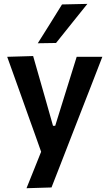

<svg xmlns="http://www.w3.org/2000/svg" viewBox="-20 -798 578 1014"><path d="M120 196Q140.5 145.5 161.2 93.5Q182 41.5 202 -8.5V17Q184 -34.5 165.2 -86.8Q146.5 -139 128.5 -189L96.5 -279Q77.5 -332.5 57.2 -388.8Q37 -445 18 -498L155 -502Q171.5 -444.5 187.2 -389.5Q203 -334.5 219.5 -276.5L260 -133.5H271.5L316 -276.5Q333.5 -332.5 350.5 -387.2Q367.5 -442 385 -498H520.5Q505 -458 490.5 -420.5Q476 -383 458.5 -338Q441 -293 416.5 -230.5L362 -90.5Q325 4.5 299.2 71.2Q273.5 138 252 192ZM179.5 -569.5Q212 -621 244 -672.2Q276 -723.5 307.5 -774.5L441.5 -777.5Q413 -742 385 -707.2Q357 -672.5 330 -638.5Q303 -604.5 276 -571Z"/></svg>

Font: Commissioner Thin SemiBold
Style: Regular
Weight: 600
Version: Version 1.000